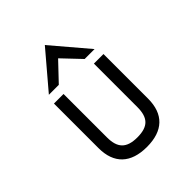

<svg xmlns="http://www.w3.org/2000/svg" viewBox="-238 -1019 1176 1176"><g transform="rotate(-45 349.5 -431.0)"><path d="M237 -640 349 -758 461 -640H547L349 -873L151 -640ZM481 -204C481 -113 445 -72 350 -72C255 -72 218 -114 218 -204V-580H135V-194C135 -60 210 11 350 11C490 11 564 -60 564 -194V-580H481Z"/></g></svg>

Font: Charger Monospace
Style: Regular
Weight: 400
Designer: Jasper
Foundry: Cannot Into Space Fonts
Version: Version 0.980